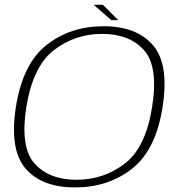

<svg xmlns="http://www.w3.org/2000/svg" viewBox="-20 -792 771 816"><path d="M299 4.5Q440 4.5 541.2 -75Q642.5 -154.5 671 -337.5Q699.5 -519.5 630 -600Q560.5 -680.5 420 -680.5Q279 -680.5 177.8 -600.8Q76.5 -521 47.5 -337.5Q19.5 -155.5 88.8 -75.5Q158 4.5 299 4.5ZM305 -28Q189.5 -28 127.2 -96.8Q65 -165.5 92 -337.5Q120 -510 209.2 -579Q298.5 -648 414 -648Q529.5 -648 591.8 -579Q654 -510 626.5 -337.5Q599.5 -165 510 -96.5Q420.5 -28 305 -28ZM453 -706.5H482.5L417.5 -771.5H378.5Z"/></svg>

Font: Anybody SemiExpanded ExtraLight
Style: Italic
Weight: 250
Width: 6
Italic angle: -10°
Version: Version 1.113;gftools[0.9.25]